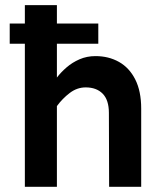

<svg xmlns="http://www.w3.org/2000/svg" viewBox="-20 -723 633 743"><path d="M17.6 -553.7V-631.8H360.4V-553.7ZM402.3 0 401.4 -286.1Q401.4 -335.9 377.4 -360.4Q353.5 -384.8 311.5 -384.8Q278.3 -384.8 250 -363.3Q221.7 -341.8 200.2 -312.5V-422.9Q215.8 -443.4 237.8 -462.4Q259.8 -481.4 288.1 -493.7Q316.4 -505.9 349.6 -505.9Q400.4 -505.9 440.4 -483.4Q480.5 -460.9 503.4 -415.5Q526.4 -370.1 526.4 -302.7V0ZM76.2 0V-703.1H200.2V0Z"/></svg>

Font: Sen
Style: Bold
Weight: 700
Designer: Kosal Sen, Philatype
Foundry: Philatype
Version: Version 2.000;gftools[0.9.31]